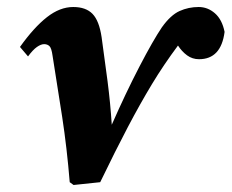

<svg xmlns="http://www.w3.org/2000/svg" viewBox="-20 -519 661 548"><path d="M179 1Q171 -97 157.5 -185Q144 -273 130 -360Q127 -382 121 -387.5Q115 -393 106 -393Q97 -393 85.5 -385Q74 -377 60 -358L37 -385Q77 -441 114 -470Q151 -499 189 -499Q225 -499 244 -479.5Q263 -460 270 -413Q279 -349 287 -287Q295 -225 299 -163Q339 -254 378 -329Q417 -404 442 -441Q467 -476 492.5 -487.5Q518 -499 547 -499Q573 -499 593.5 -481Q614 -463 621 -428Q611 -350 548 -350Q529 -350 514 -361Q499 -372 488 -389Q447 -334 413.5 -278.5Q380 -223 345 -156.5Q310 -90 266 1L190 9Z"/></svg>

Font: Source Serif Pro
Style: Bold Italic
Weight: 700
Italic angle: -12°
Designer: Frank Grießhammer
Foundry: Adobe Systems Incorporated
Version: Version 3.001;hotconv 1.0.111;makeotfexe 2.5.65597